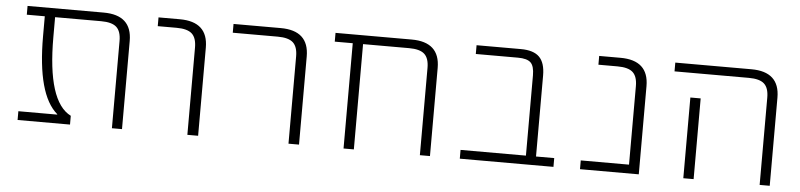

<svg xmlns="http://www.w3.org/2000/svg" viewBox="-38 -696 3635 872"><g transform="rotate(5 1780.0 -260.0)"><path d="M534 0H488V-398Q488 -442 467 -461Q446 -480 397 -480H187V-389Q187 -95 297 -40V0H58V-40H235V-42Q140 -123 140 -389V-480H58V-520H405Q534 -520 534 -402Z M655 -480V-520H752Q881 -520 881 -402V0H832V-398Q832 -442 811 -461Q790 -480 741 -480Z M997 -480V-520H1212Q1341 -520 1341 -402V0H1293V-398Q1293 -442 1272 -461Q1251 -480 1202 -480Z M1892 -398Q1892 -442 1871 -461Q1850 -480 1801 -480H1591V0H1544V-480H1462V-520H1809Q1938 -520 1938 -402V0H1892Z M2372 -406Q2372 -448 2355.5 -464Q2339 -480 2297 -480H2105V-520H2307Q2365 -520 2391.5 -493.5Q2418 -467 2418 -409V-40H2501V0H2074V-40H2372Z M2842 -398Q2842 -442 2821 -461Q2800 -480 2751 -480H2664V-520H2761Q2890 -520 2890 -402V0H2622V-40H2842Z M3140 -368V-47V0H3093V-47V-368ZM3011 -480V-520H3358Q3487 -520 3487 -402V0H3441V-398Q3441 -442 3420 -461Q3399 -480 3350 -480Z"/></g></svg>

Font: Mplus 1p Light
Style: Regular
Weight: 300
Version: Version 1.061